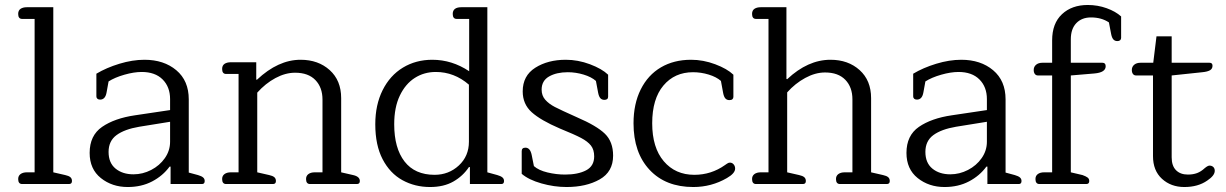

<svg xmlns="http://www.w3.org/2000/svg" viewBox="-20 -739 4925 771"><path d="M53 -20Q53 -33 62.5 -40Q72 -47 88 -47H119V-663H69Q53 -663 53 -683Q53 -697 62.5 -703.5Q72 -710 88 -710H194V-47L242 -36Q256 -33 262.5 -27.5Q269 -22 269 -12Q269 0 257 0H69Q53 0 53 -20Z M340 -125Q340 -195 390 -229.5Q440 -264 522 -276L663 -297V-341Q663 -390 633 -420Q603 -450 549 -450Q518 -450 479.5 -439Q441 -428 416 -412L408 -368Q403 -339 382 -339Q375 -339 371 -342.5Q367 -346 367 -352V-443Q407 -467 459.5 -483Q512 -499 560 -499Q638 -499 688 -457Q738 -415 738 -340V-46L775 -36Q789 -32 795.5 -26.5Q802 -21 802 -12Q802 0 791 0H665V-70H661Q634 -33 591 -10.5Q548 12 493 12Q430 12 385 -24Q340 -60 340 -125ZM663 -170V-250L539 -230Q480 -220 448 -196.5Q416 -173 416 -129Q416 -85 444 -62Q472 -39 516 -39Q553 -39 587 -56.5Q621 -74 642 -104Q663 -134 663 -170Z M872 -20Q872 -33 881.5 -40Q891 -47 907 -47H938V-442H888Q872 -442 872 -462Q872 -476 881.5 -482.5Q891 -489 907 -489H1009V-419H1012Q1097 -499 1187 -499Q1258 -499 1304 -457.5Q1350 -416 1350 -345V-47L1398 -36Q1425 -30 1425 -12Q1425 0 1413 0H1225Q1209 0 1209 -20Q1209 -33 1218.5 -40Q1228 -47 1244 -47H1275V-339Q1275 -388 1246.5 -417.5Q1218 -447 1165 -447Q1126 -447 1086 -425.5Q1046 -404 1013 -367V-47L1061 -36Q1075 -33 1081.5 -27.5Q1088 -22 1088 -12Q1088 0 1076 0H888Q872 0 872 -20Z M1487 -240Q1487 -318 1516.5 -377Q1546 -436 1598 -467.5Q1650 -499 1716 -499Q1795 -499 1864 -453V-663H1814Q1798 -663 1798 -683Q1798 -710 1833 -710H1937V-47L1977 -36Q1991 -32 1997.5 -26.5Q2004 -21 2004 -12Q2004 0 1993 0H1867V-68H1863Q1839 -32 1800.5 -10Q1762 12 1707 12Q1646 12 1596 -15.5Q1546 -43 1516.5 -99.5Q1487 -156 1487 -240ZM1863 -170V-399Q1804 -450 1730 -450Q1683 -450 1645.5 -426Q1608 -402 1585.5 -355Q1563 -308 1563 -240Q1563 -144 1604.5 -90.5Q1646 -37 1725 -37Q1782 -37 1822.5 -74.5Q1863 -112 1863 -170Z M2075 -41V-132Q2075 -146 2090 -146Q2109 -146 2115 -117L2124 -72Q2143 -55 2178.5 -46.5Q2214 -38 2249 -38Q2301 -38 2333.5 -55Q2366 -72 2366 -111Q2366 -138 2353 -154.5Q2340 -171 2313.5 -185Q2287 -199 2228 -223Q2151 -256 2115 -288.5Q2079 -321 2079 -372Q2079 -435 2129.5 -467Q2180 -499 2252 -499Q2301 -499 2349 -481Q2397 -463 2422 -439V-351Q2422 -338 2407 -338Q2397 -338 2391 -344.5Q2385 -351 2382 -366L2373 -414Q2355 -430 2323.5 -439.5Q2292 -449 2260 -449Q2215 -449 2185 -432Q2155 -415 2155 -379Q2155 -355 2169.5 -338.5Q2184 -322 2208 -309.5Q2232 -297 2297 -268Q2376 -234 2409 -202Q2442 -170 2442 -114Q2442 -49 2388 -18.5Q2334 12 2255 12Q2205 12 2154 -2.5Q2103 -17 2075 -41Z M2524 -244Q2524 -322 2553 -380Q2582 -438 2634 -468.5Q2686 -499 2755 -499Q2804 -499 2852 -481Q2900 -463 2925 -439V-350Q2925 -344 2921 -340.5Q2917 -337 2909 -337Q2899 -337 2893 -343.5Q2887 -350 2884 -365L2875 -414Q2857 -430 2826 -439.5Q2795 -449 2763 -449Q2689 -449 2644 -395.5Q2599 -342 2599 -244Q2599 -146 2645.5 -91.5Q2692 -37 2768 -37Q2836 -37 2891 -76Q2893 -77 2899 -81.5Q2905 -86 2911 -86Q2920 -86 2926 -79Q2932 -72 2932 -62Q2932 -43 2899 -24Q2837 12 2764 12Q2653 12 2588.5 -57Q2524 -126 2524 -244Z M3000 -20Q3000 -33 3009.5 -40Q3019 -47 3035 -47H3066V-663H3016Q3000 -663 3000 -683Q3000 -697 3009.5 -703.5Q3019 -710 3035 -710H3138V-422L3141 -421Q3224 -499 3315 -499Q3386 -499 3432 -457.5Q3478 -416 3478 -345V-47L3526 -36Q3540 -33 3546.5 -27.5Q3553 -22 3553 -12Q3553 0 3541 0H3353Q3337 0 3337 -20Q3337 -33 3346.5 -40Q3356 -47 3372 -47H3403V-340Q3403 -389 3374.5 -418.5Q3346 -448 3293 -448Q3254 -448 3213.5 -426Q3173 -404 3141 -368V-47L3189 -36Q3203 -33 3209.5 -27.5Q3216 -22 3216 -12Q3216 0 3204 0H3016Q3000 0 3000 -20Z M3620 -125Q3620 -195 3670 -229.5Q3720 -264 3802 -276L3943 -297V-341Q3943 -390 3913 -420Q3883 -450 3829 -450Q3798 -450 3759.5 -439Q3721 -428 3696 -412L3688 -368Q3683 -339 3662 -339Q3655 -339 3651 -342.5Q3647 -346 3647 -352V-443Q3687 -467 3739.5 -483Q3792 -499 3840 -499Q3918 -499 3968 -457Q4018 -415 4018 -340V-46L4055 -36Q4069 -32 4075.5 -26.5Q4082 -21 4082 -12Q4082 0 4071 0H3945V-70H3941Q3914 -33 3871 -10.5Q3828 12 3773 12Q3710 12 3665 -24Q3620 -60 3620 -125ZM3943 -170V-250L3819 -230Q3760 -220 3728 -196.5Q3696 -173 3696 -129Q3696 -85 3724 -62Q3752 -39 3796 -39Q3833 -39 3867 -56.5Q3901 -74 3922 -104Q3943 -134 3943 -170Z M4138 -20Q4138 -33 4147.5 -40Q4157 -47 4173 -47H4205V-436H4148Q4140 -436 4135.5 -442Q4131 -448 4131 -458Q4131 -471 4140.5 -479Q4150 -487 4166 -487H4205V-577Q4205 -645 4244.5 -682Q4284 -719 4348 -719Q4388 -719 4424 -706Q4460 -693 4482 -673V-587Q4482 -581 4478 -577.5Q4474 -574 4467 -574Q4457 -574 4451 -580.5Q4445 -587 4442 -602L4433 -649Q4403 -669 4361 -669Q4324 -669 4302 -646Q4280 -623 4280 -581V-487H4407Q4420 -487 4420 -473Q4420 -448 4375 -444L4280 -436V-47L4327 -36Q4341 -31 4347.5 -26Q4354 -21 4354 -12Q4354 0 4342 0H4154Q4138 0 4138 -20Z M4610 -112V-436H4542Q4534 -436 4529.5 -442Q4525 -448 4525 -458Q4525 -471 4534.5 -479Q4544 -487 4560 -487H4611L4624 -593H4685V-487H4837Q4849 -487 4849 -475Q4849 -463 4839 -457Q4829 -451 4808 -449L4685 -436V-107Q4685 -73 4702.5 -55.5Q4720 -38 4750 -38Q4771 -38 4787 -44Q4803 -50 4818 -64Q4830 -74 4837 -74Q4846 -74 4852 -68.5Q4858 -63 4858 -53Q4858 -34 4828 -14Q4791 12 4736 12Q4682 12 4646 -21Q4610 -54 4610 -112Z"/></svg>

Font: Maitree
Style: Regular
Weight: 400
Designer: CadsonDemak Team
Foundry: CadsonDemak
Version: Version 1.001